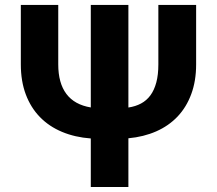

<svg xmlns="http://www.w3.org/2000/svg" viewBox="-20 -747 867 767"><path d="M212.7 -727.3V-489.7Q212.7 -415.1 245.2 -371.8Q277.7 -328.5 342.7 -317.8V-727.3H492.9V-317.5Q521.3 -321.7 543.5 -333.6Q565.7 -345.5 581 -366.3Q596.2 -387.1 604.4 -417.6Q612.6 -448.2 612.6 -489.7V-727.3H763.5V-489.7Q763.5 -423.7 744.1 -371.3Q724.8 -318.9 689.5 -281.6Q654.1 -244.3 604.2 -222.3Q554.3 -200.3 492.9 -194.6V0H342.7V-193.9Q279.5 -198.5 227.8 -220.2Q176.1 -241.8 139.6 -279.3Q103 -316.8 83.1 -369.7Q63.2 -422.6 63.2 -489.7V-727.3Z"/></svg>

Font: Cannonade
Style: Bold
Weight: 700
Designer: Rasmus Andersson
Foundry: rsms
Version: Version 3.012;git-f93a4a705